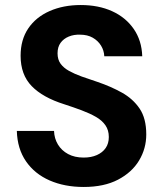

<svg xmlns="http://www.w3.org/2000/svg" viewBox="-20 -732 650 764"><path d="M313 12Q237 12 177.5 -14Q118 -40 83.5 -90Q49 -140 47 -211H195Q196 -181 210.5 -157Q225 -133 251 -119Q277 -105 313 -105Q343 -105 365.5 -115Q388 -125 400.5 -143Q413 -161 413 -187Q413 -214 399.5 -233.5Q386 -253 361.5 -267Q337 -281 305 -293Q273 -305 236 -317Q150 -344 106 -389.5Q62 -435 62 -510Q62 -574 92.5 -619Q123 -664 177.5 -688Q232 -712 301 -712Q372 -712 426 -687.5Q480 -663 512 -617Q544 -571 546 -508H395Q394 -531 382 -550.5Q370 -570 349 -582Q328 -594 299 -594Q274 -595 253.5 -586.5Q233 -578 221 -561.5Q209 -545 209 -520Q209 -495 221 -478.5Q233 -462 254.5 -450Q276 -438 305 -427.5Q334 -417 368 -406Q421 -388 465 -363.5Q509 -339 535.5 -300Q562 -261 562 -197Q562 -141 533.5 -93.5Q505 -46 449.5 -17Q394 12 313 12Z"/></svg>

Font: DM Sans 12pt ExtraBold
Style: Regular
Weight: 800
Version: Version 4.004;gftools[0.9.30]